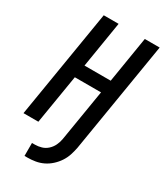

<svg xmlns="http://www.w3.org/2000/svg" viewBox="-231 -825 967 1130"><g transform="rotate(30 252.5 -260.0)"><path d="M135 215V127H155Q177 127 199 120.5Q221 114 238.5 98Q256 82 266 61Q276 40 280 18L338 -334H160L105 0H4L125 -735H226L175 -422H353L404 -735H505L381 18Q376 44 367.5 70Q359 96 343.5 119.5Q328 143 306.5 162.5Q285 182 260 194Q235 206 208 210.5Q181 215 155 215Z"/></g></svg>

Font: Iosevka Term Curly Semibold
Style: Italic
Weight: 600
Italic angle: -9°
Designer: Belleve Invis
Foundry: Belleve Invis
Version: Version 32.3.0